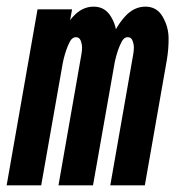

<svg xmlns="http://www.w3.org/2000/svg" viewBox="-42 -558 562 578"><path d="M-22 0 71 -530H175L169 -497Q173 -503 178 -508Q205 -538 240 -538Q274 -538 292 -508Q303 -490 307 -470Q318 -490 334 -508Q361 -538 396 -538Q430 -538 447.5 -508Q465 -478 465.5 -444.5Q466 -411 460 -376L394 0H290L359 -394Q361 -405 361 -415Q361 -425 357 -435.5Q353 -446 343 -446Q331 -446 324 -432Q317 -418 313 -406Q309 -394 306 -382Q303 -370 301 -357L238 0H134L203 -394Q205 -405 205 -415Q205 -425 201 -435.5Q197 -446 187 -446Q175 -446 168 -432Q161 -418 157 -406Q153 -394 150 -382Q147 -370 145 -357L82 0Z"/></svg>

Font: Iosevka SS08
Style: Bold Italic
Weight: 700
Italic angle: -10°
Monospace: yes
Designer: Belleve Invis
Foundry: Belleve Invis
Version: 2.1.0; ttfautohint (v1.8.2)